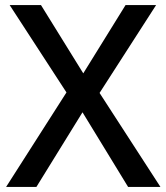

<svg xmlns="http://www.w3.org/2000/svg" viewBox="-20 -734 653 754"><path d="M610 0H483L304 -293L123 0H4L241 -371L18 -714H141L307 -446L473 -714H593L371 -369Z"/></svg>

Font: Noto Sans Syriac Eastern Medium
Style: Regular
Weight: 500
Designer: Patrick Giasson and the Monotype Design Team
Foundry: Monotype Imaging Inc.
Version: Version 3.001